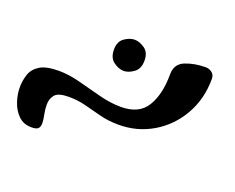

<svg xmlns="http://www.w3.org/2000/svg" viewBox="-81 -403 738 602"><g transform="rotate(20 288.5 -101.5)"><path d="M67 83Q40 83 23 66Q6 49 -2 24.5Q-10 0 -10 -22Q-10 -45 -3 -66Q4 -87 25 -100Q46 -113 88 -113Q122 -113 159.5 -103Q197 -93 235.5 -83Q274 -73 309 -73Q369 -73 394 -114Q419 -155 419 -222Q419 -257 449.5 -269Q480 -281 517 -281Q528 -281 537.5 -274Q547 -267 547 -253Q547 -186 516.5 -132.5Q486 -79 434.5 -48.5Q383 -18 321 -18Q287 -18 258 -25.5Q229 -33 202 -40Q175 -47 146 -47Q110 -47 99 -33.5Q88 -20 88 0Q88 15 91.5 32Q95 49 95 59Q95 71 89.5 77Q84 83 67 83ZM278 -182Q262 -182 244.5 -194.5Q227 -207 227 -235Q227 -262 244.5 -274Q262 -286 278 -286Q294 -286 311.5 -274Q329 -262 329 -235Q329 -207 311.5 -194.5Q294 -182 278 -182Z"/></g></svg>

Font: Solitreo
Style: Regular
Weight: 400
Designer: Nathan Gross, Bryan Kirschen, Binghamton University
Foundry: Eli Heuer
Version: Version 1.100; ttfautohint (v1.8.4.7-5d5b)